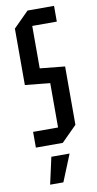

<svg xmlns="http://www.w3.org/2000/svg" viewBox="-99 -742 498 985"><g transform="rotate(-10 150.0 -250.0)"><path d="M40 0V-82H170V-313L40 -326V-620L120 -700H258V-618H130V-397L260 -384V-80L180 0ZM79 200 110 60H205L148 200Z"/></g></svg>

Font: Tektur Condensed
Style: Regular
Weight: 400
Width: 3
Designer: Adam Jagosz
Foundry: Adam Jagosz
Version: Version 1.005;gftools[0.9.30]